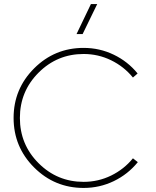

<svg xmlns="http://www.w3.org/2000/svg" viewBox="-20 -911 768 946"><path d="M392 -675Q471 -675 540.5 -641.5Q610 -608 658 -549L635 -529Q591 -583 527.5 -614Q464 -645 392 -645Q262 -645 170 -553Q78 -461 78 -330Q78 -199 170 -107Q262 -15 392 -15Q464 -15 527.5 -46Q591 -77 635 -131L659 -112Q610 -52 540.5 -18.5Q471 15 392 15Q249 15 148 -86Q47 -187 47 -330Q47 -473 148 -574Q249 -675 392 -675ZM357 -743 428 -891H459L387 -743Z"/></svg>

Font: Human Sans ExtraLight
Style: Regular
Weight: 200
Designer: Tim Radville
Foundry: Continuum
Version: Version 1.000;FEAKit 1.0